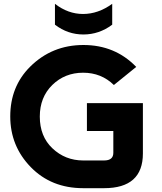

<svg xmlns="http://www.w3.org/2000/svg" viewBox="-20 -985 858 1015"><path d="M270.5 -964.8Q339.8 -911.1 418.9 -911.1Q499 -911.1 573.2 -964.8V-854.5Q503.9 -802.7 420.9 -802.7Q337.9 -802.7 270.5 -854.5ZM530.3 9.8H419.9Q251 9.8 142.6 -101.6Q34.2 -212.9 34.2 -369.6Q34.2 -527.3 138.7 -631.8Q254.4 -747.1 420.9 -747.1Q588.4 -747.1 700.2 -631.3L582 -535.6Q515.6 -600.6 419.4 -600.6Q322.8 -600.6 256.3 -535.6Q190.4 -470.7 190.4 -368.7Q190.4 -264.2 256.8 -201.2Q324.7 -136.7 419.9 -136.7H530.3Q579.1 -136.7 579.1 -177.2V-292.5H439.5V-439.9H735.4V-173.8Q735.4 9.8 530.3 9.8Z"/></svg>

Font: Newest Shape
Style: Bold
Weight: 700
Designer: Wojciech Kalinowski "wmk69" (wmk69@o2.pl)
Foundry: Wojciech Kalinowski "wmk69" (wmk69@o2.pl)
Version: Version 1.0.0; 2022-02-24